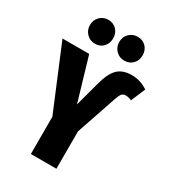

<svg xmlns="http://www.w3.org/2000/svg" viewBox="-235 -1041 1025 1152"><g transform="rotate(30 277.5 -465.0)"><path d="M168 -258 -14 -695H171L259 -396L304 -563Q325 -644 359.5 -678.5Q394 -713 457 -713Q517 -713 569 -678L527 -579Q507 -589 487 -589Q469 -589 459.5 -578.5Q450 -568 440 -538L345 -259V0H168ZM249 -848Q249 -812 227 -788.5Q205 -765 169 -765Q135 -765 111.5 -789Q88 -813 88 -848Q88 -883 111.5 -906.5Q135 -930 169 -930Q204 -930 226.5 -906.5Q249 -883 249 -848ZM453 -848Q453 -812 430.5 -788.5Q408 -765 372 -765Q338 -765 314.5 -789Q291 -813 291 -848Q291 -883 314.5 -906.5Q338 -930 372 -930Q408 -930 430.5 -906.5Q453 -883 453 -848Z"/></g></svg>

Font: Fira Sans Extra Condensed ExtraBold
Style: Regular
Weight: 800
Width: 1
Designer: Carrois Corporate & Edenspiekermann AG
Foundry: Carrois Corporate GbR & Edenspiekermann AG
Version: Version 4.203